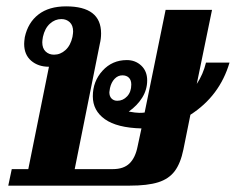

<svg xmlns="http://www.w3.org/2000/svg" viewBox="-20 -584 742 604"><path d="M579 -223 557 -114Q548 -70 529.5 -45.5Q511 -21 477.5 -10.5Q444 0 388 0H6L17 -52H69L134 -374Q100 -374 78 -393Q56 -412 56 -446Q56 -453 58 -467Q68 -513 101 -538.5Q134 -564 188 -564Q298 -564 298 -479Q298 -462 294 -446L215 -52H335Q369 -52 387.5 -70Q406 -88 413 -124L425 -180Q348 -182 310 -209Q272 -236 272 -281Q272 -328 302.5 -361.5Q333 -395 379 -395Q406 -395 424.5 -377.5Q443 -360 443 -331Q443 -302 427.5 -277Q412 -252 385 -233Q407 -229 418 -229Q429 -229 435 -230L501 -553H647L599 -320Q619 -350 628 -387H702Q671 -282 579 -223ZM210 -485Q210 -504 199.5 -514Q189 -524 173 -524Q153 -524 137 -509.5Q121 -495 115 -468Q113 -456 113 -451Q113 -432 123.5 -422Q134 -412 150 -412Q170 -412 186 -426.5Q202 -441 208 -468Q210 -480 210 -485ZM393 -318Q393 -332 385.5 -339.5Q378 -347 365 -347Q351 -347 340.5 -336Q330 -325 326 -307Q324 -297 324 -294Q324 -281 331 -274Q338 -267 349 -267Q367 -267 380 -281Q393 -295 393 -318Z"/></svg>

Font: Trirong
Style: Bold Italic
Weight: 700
Italic angle: -12°
Designer: Katatrad Team
Foundry: CadsonDemak
Version: Version 1.001